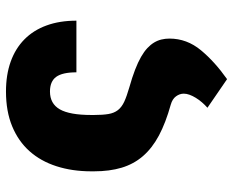

<svg xmlns="http://www.w3.org/2000/svg" viewBox="-88 -504 776 639"><g transform="rotate(-90 299.5 -185.0)"><path d="M313.9 -552.6Q369.7 -552.6 413.4 -536.9Q457 -521.3 487.4 -491.3Q517.8 -461.3 533.7 -417.8Q549.7 -374.3 549.7 -318.2H377.8Q377.8 -364.7 362.7 -385.5Q347.7 -406.2 313.9 -406.2Q273.4 -406.2 254.6 -373.4Q235.8 -340.6 235.8 -268.5V-259.9Q235.8 -230.8 239 -211.8Q242.2 -192.8 252.1 -180Q262.1 -167.3 280.2 -158.9Q298.3 -150.6 328.1 -142Q393.5 -123.6 429.3 -103Q446.7 -93 458.3 -82.2Q469.8 -71.4 476.9 -59.7Q484 -47.9 487 -35.2Q490.1 -22.4 490.1 -8.5Q490.1 49.4 451.3 96.2Q413.4 142 355.1 183.2L259.9 117.9Q269.5 109.4 278.1 99.4Q286.6 89.5 293 79Q299.4 68.5 303.1 58.4Q306.8 48.3 306.8 39.1Q306.8 25.6 297.9 13.3Q289.1 1.1 269.9 -4.3Q209.9 -21 167.6 -43.5Q125.4 -66.1 98.9 -96.8Q72.4 -127.5 60.4 -167.6Q48.3 -207.7 48.3 -259.9V-268.5Q48.3 -332 65.2 -384.4Q82 -436.8 115.2 -474.1Q148.4 -511.4 198.2 -532Q247.9 -552.6 313.9 -552.6Z"/></g></svg>

Font: Inter P Black
Style: Regular
Weight: 900
Designer: Rasmus Andersson
Foundry: rsms
Version: Version 3.018;git-588b23468